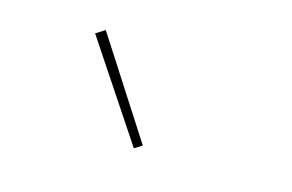

<svg xmlns="http://www.w3.org/2000/svg" viewBox="-44 -864 588 386"><g transform="rotate(15 250.0 -670.5)"><path d="M253 -563 118 -766 137 -778 269 -573Z"/></g></svg>

Font: Iosevka Aile Thin
Style: Regular
Weight: 100
Designer: Belleve Invis
Foundry: Belleve Invis
Version: Version 31.1.0; ttfautohint (v1.8.4)